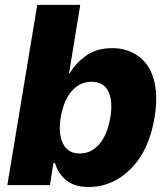

<svg xmlns="http://www.w3.org/2000/svg" viewBox="-20 -747 680 775"><path d="M130.3 -727.3H304L258.9 -452.1H262.4Q283.7 -490.1 326.3 -521.3Q368.3 -552.6 433.6 -552.6Q491.1 -552.6 535.2 -522.7Q557.2 -507.8 573.7 -484.7Q590.2 -461.6 599.6 -430.4Q609 -399.1 610.4 -359.7Q611.9 -320.3 603.7 -272.4Q588.1 -179.3 548.7 -117.2Q528.8 -85.9 504.8 -62.5Q480.8 -39.1 454 -23.4Q427.2 -7.8 398.1 0Q369 7.8 338.8 7.8Q277.3 7.8 244.7 -21.7Q212 -51.1 202.4 -88.4H195.7L181.5 0H9.6ZM234.4 -166.9Q254.3 -127.5 301.8 -127.5Q331 -127.5 352.5 -141Q373.9 -154.5 388.8 -175.4Q403.8 -196.4 412.6 -222.3Q421.5 -248.2 425.4 -272.7Q436.1 -339.5 417.3 -377.8Q398.1 -416.9 349.4 -416.9Q320.3 -416.9 298.7 -403.8Q277 -390.6 261.9 -369.9Q246.8 -349.1 237.9 -323.5Q229 -297.9 225.1 -272.7Q214.5 -207.7 234.4 -166.9Z"/></svg>

Font: Inter P Extra Bold
Style: Italic
Weight: 800
Italic angle: 9.39999°
Designer: Rasmus Andersson
Foundry: rsms
Version: Version 3.018;git-588b23468